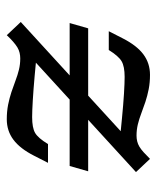

<svg xmlns="http://www.w3.org/2000/svg" viewBox="34 -500 477 586"><g transform="rotate(-90 273.0 -207.5)"><path d="M80.6 11.3 40.3 -31.5 391.1 -352.4 416.9 -332.3Q375.8 -337.1 334.3 -340.7Q292.7 -344.4 259.7 -346.4Q226.6 -348.4 208.1 -348.4Q175.8 -348.4 160.1 -339.5Q144.4 -330.6 125.8 -300H68.5L90.3 -342.7Q112.1 -385.5 139.1 -405.6Q166.1 -425.8 201.6 -425.8Q225 -425.8 245.6 -421.8Q266.1 -417.7 284.3 -411.7Q302.4 -405.6 319.4 -399.2Q336.3 -392.7 352.8 -388.7Q369.4 -384.7 387.1 -384.7Q396 -384.7 404.4 -386.7Q412.9 -388.7 421 -393.5Q429 -398.4 438.3 -406.5Q447.6 -414.5 458.1 -425.8L498.4 -383.1L147.6 -62.1L121.8 -82.3Q163.7 -78.2 204.8 -74.2Q246 -70.2 279.4 -68.1Q312.9 -66.1 330.6 -66.1Q362.9 -66.1 378.6 -75.4Q394.4 -84.7 412.9 -114.5H470.2L448.4 -71.8Q426.6 -29 399.6 -8.9Q372.6 11.3 337.1 11.3Q313.7 11.3 293.1 7.3Q272.6 3.2 254.4 -2.8Q236.3 -8.9 219.4 -15.3Q202.4 -21.8 185.9 -25.8Q169.4 -29.8 151.6 -29.8Q142.7 -29.8 134.3 -27.8Q125.8 -25.8 117.7 -21Q109.7 -16.1 100.8 -8.1Q91.9 0 80.6 11.3ZM42.7 -177.4 58.9 -233.9H495.2L479 -177.4Z"/></g></svg>

Font: Playfair 5pt SemiExpanded Light
Style: Italic
Weight: 300
Width: 6
Italic angle: -15.6°
Designer: Claus Eggers Sørensen
Foundry: Claus Eggers Sørensen
Version: Version 2.203